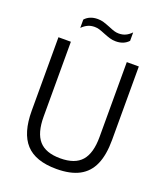

<svg xmlns="http://www.w3.org/2000/svg" viewBox="-165 -1035 994 1155"><g transform="rotate(20 332.0 -457.5)"><path d="M74.5 -270V-740H154V-261Q154 -156.5 196.8 -107.8Q239.5 -59 333 -59Q426.5 -59 469.2 -107.8Q512 -156.5 512 -261V-740H589V-270Q589 -174 562 -112.5Q535 -51 478.5 -21Q422 9 333 9Q199 9 136.8 -59Q74.5 -127 74.5 -270ZM325.5 -855Q304 -864 289.2 -868.5Q274.5 -873 259 -873Q234.5 -873 215.5 -864.2Q196.5 -855.5 178.5 -837.5V-891Q208.5 -924 260 -924Q280 -924 297.5 -918.8Q315 -913.5 340 -903.5Q362 -894 376.8 -889.5Q391.5 -885 407 -885Q431 -885 450 -893.8Q469 -902.5 487 -921V-867Q457 -834.5 406 -834.5Q385.5 -834.5 368 -839.8Q350.5 -845 325.5 -855Z"/></g></svg>

Font: Encode Sans Semi Condensed
Style: Regular
Weight: 400
Width: 4
Designer: Multiple Designers
Foundry: Impallari Type
Version: Version 2.000